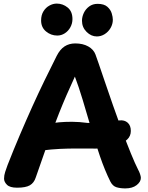

<svg xmlns="http://www.w3.org/2000/svg" viewBox="-20 -1031 827 1070"><path d="M179.3 -42.1Q169.7 -11.9 146.5 1.6Q123.3 15 75.2 15Q35.2 15 18.9 -1.2Q2.6 -17.3 2.6 -35.3Q2.6 -53.6 8.8 -72.7Q15.1 -91.9 22.1 -110.9Q56.1 -197.9 90.7 -278.9Q125.3 -360 159.4 -435.7Q193.6 -511.4 228 -582.2Q262.4 -653 295.9 -719.4Q314.3 -755.8 339.8 -772.4Q365.3 -789 399.3 -789Q442 -789 471.8 -772.2Q501.7 -755.4 512.1 -727.2Q515.6 -719.1 529.4 -678.3Q543.3 -637.6 564.2 -576.1Q585.1 -514.7 609.7 -444Q634.3 -373.3 660.1 -303.4Q685.9 -233.6 709.4 -176Q733 -118.4 750 -85Q755.8 -75 760.4 -61.3Q765 -47.7 765 -39.7Q765 -17.7 741.4 0.7Q717.8 19 678.2 19Q651.1 19 629.4 12.6Q607.8 6.1 594.8 -19.6Q563.9 -81.9 537.2 -159.8Q510.4 -237.8 486.8 -319.3Q463.1 -400.8 440.7 -474.9Q418.3 -549.1 397.3 -604.1Q348.3 -499 308.9 -399.7Q269.6 -300.4 238.2 -210.4Q206.9 -120.4 179.3 -42.1ZM211.6 -192.1Q196.6 -191.1 181 -214.7Q165.4 -238.2 165.4 -267.3Q165.4 -291.2 179.5 -305.6Q193.6 -319.9 213.1 -328.4Q232.6 -336.9 249.8 -340.4Q274.9 -346.2 308.1 -349.3Q341.2 -352.4 381.6 -352.3Q421.9 -352.1 467.3 -346Q476.2 -345 500.5 -346.7Q524.8 -348.3 554.6 -350.9Q584.3 -353.4 609.6 -356.1Q634.8 -358.8 645.8 -360Q673.8 -363 691.4 -347.4Q709.1 -331.9 709.1 -301.2Q709.1 -272.6 688.9 -253.6Q668.7 -234.7 637.3 -223.4Q605.9 -212.2 573.4 -207.6Q540.9 -203 516.3 -203Q459.3 -203 410.8 -203.3Q362.3 -203.6 314.9 -201.3Q267.6 -199.1 211.6 -192.1ZM299.2 -832.9Q263.9 -832.9 236.5 -855.7Q209.1 -878.4 209.1 -916.9Q209.1 -946.8 222.1 -967.8Q235.1 -988.9 255.3 -999.9Q275.4 -1011 296.1 -1011Q330.1 -1011 356.9 -989.2Q383.8 -967.4 383.8 -924.6Q383.8 -900.3 372.2 -879.1Q360.6 -857.9 341.1 -845.4Q321.7 -832.9 299.2 -832.9ZM519.7 -827.9Q487.9 -827.9 462.4 -853.4Q436.9 -878.9 436.9 -915.6Q436.9 -937 447 -958.7Q457.1 -980.3 476.8 -994.9Q496.6 -1009.6 523.7 -1009.6Q559.9 -1009.6 578.3 -993.2Q596.7 -976.8 602.7 -956.3Q608.8 -935.9 608.8 -921.4Q608.8 -896.7 596.3 -875.1Q583.8 -853.6 563.3 -840.7Q542.9 -827.9 519.7 -827.9Z"/></svg>

Font: Playpen Sans Hebrew
Style: Regular
Weight: 400
Designer: Tom Grace, Laura Meseguer, Veronika Burian, José Scaglione
Foundry: TypeTogether
Version: Version 2.000